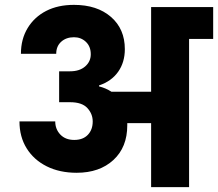

<svg xmlns="http://www.w3.org/2000/svg" viewBox="-20 -769 896 789"><path d="M268 -476Q307 -476 330 -496Q353 -516 353 -546Q353 -578 333 -597Q313 -616 284 -616Q252 -616 231.5 -597.5Q211 -579 211 -548H66Q66 -608 93.5 -653.5Q121 -699 169.5 -724Q218 -749 284 -749Q379 -749 436 -699.5Q493 -650 493 -567Q493 -513 465.5 -474Q438 -435 387 -418V-414Q415 -407 438 -392H601V-740H856V-609H757V0H601V-263H503Q503 -259 503 -254Q503 -164 446 -111.5Q389 -59 295 -59Q225 -59 172 -85.5Q119 -112 89.5 -159.5Q60 -207 60 -270H207Q207 -238 228 -216Q249 -194 285 -194Q321 -194 341 -215Q361 -236 361 -270Q361 -301 339 -325Q317 -349 268 -349H223V-476Z"/></svg>

Font: Poppins
Style: Bold
Weight: 700
Designer: Ninad Kale (Devanagari), Jonny Pinhorn (Latin)
Version: Version 5.002